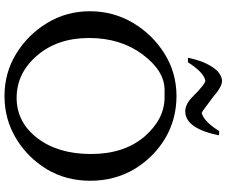

<svg xmlns="http://www.w3.org/2000/svg" viewBox="-97 -891 1008 854"><g transform="rotate(90 407.0 -464.0)"><path d="M563 -935Q523 -871 488 -859L482 -857Q480 -856 411 -908Q360 -953 333 -947Q307 -942 287 -917Q252 -872 237 -796H257Q298 -860 331 -871L337 -873Q350 -877 409 -818Q448 -778 487 -785Q554 -796 582 -934ZM413 -692Q510 -692 588 -602Q665 -511 665 -365Q665 -219 595 -127Q524 -34 415 -34Q305 -34 227 -125Q149 -216 149 -356Q149 -496 222 -594Q295 -692 380 -692ZM82 -170Q134 -84 219 -32Q304 20 407 20Q510 20 595 -31Q679 -81 732 -167Q784 -253 784 -362Q784 -470 732 -558Q679 -645 595 -695Q510 -745 407 -745Q304 -745 219 -692Q134 -639 82 -552Q30 -464 30 -360Q30 -256 82 -170Z"/></g></svg>

Font: Sawarabi Mincho
Style: Regular
Weight: 400
Version: Version 1.082; ttfautohint (v1.8.4.7-5d5b)